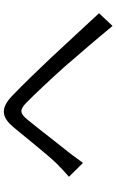

<svg xmlns="http://www.w3.org/2000/svg" viewBox="185 -860 629 1040"><g transform="rotate(-90 500.0 -340.5)"><path d="M62 -282 137 -206C152 -226 174 -257 194 -283C239 -338 323 -448 371 -506C405 -548 424 -551 463 -513C505 -472 598 -373 656 -308C720 -234 808 -132 879 -46L948 -119C871 -202 771 -310 704 -382C645 -444 559 -534 499 -591C430 -656 383 -645 330 -582C267 -507 180 -396 133 -348C106 -322 88 -304 62 -282Z"/></g></svg>

Font: Source Han Sans TC
Style: Regular
Weight: 400
Designer: Ryoko NISHIZUKA 西塚涼子 (kana, bopomofo & ideographs); Paul D. Hunt (Latin, Greek & Cyrillic); Sandoll Communications 산돌커뮤니
Foundry: Adobe
Version: Version 2.002;hotconv 1.0.116;makeotfexe 2.5.65601